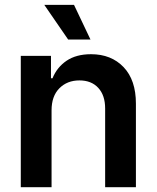

<svg xmlns="http://www.w3.org/2000/svg" viewBox="-20 -778 651 798"><path d="M194.3 -319.3V0H66.4V-545.9H191.9V-452.6H198.2Q216.8 -498.5 256.8 -525.6Q296.9 -552.7 358.4 -552.7Q442.4 -552.7 493.7 -499Q544.9 -445.3 544.9 -347.2V0H417V-327.1Q417 -381.8 388.4 -412.8Q359.9 -443.8 310.1 -443.8Q259.3 -443.8 226.8 -411.1Q194.3 -378.4 194.3 -319.3ZM263.2 -613.8 164.1 -757.8H287.6L356 -613.8Z"/></svg>

Font: Inter Semi Bold
Style: Regular
Weight: 600
Designer: Rasmus Andersson
Foundry: rsms
Version: Version 4.000;git-e0f93cc